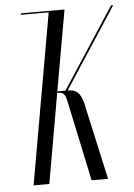

<svg xmlns="http://www.w3.org/2000/svg" viewBox="-51 -738 542 778"><g transform="rotate(-5 219.5 -349.5)"><path d="M357 0 289 -307C278 -358 259 -371 225 -371L439 -699H430L216 -371H183L241 -699H64L62 -693H176L54 0H118L182 -365H187C207 -365 215 -356 221 -325L290 0Z"/></g></svg>

Font: Moniqa Ita Display
Style: Italic
Weight: 400
Italic angle: -10°
Designer: Rajesh Rajput
Foundry: Rajesh Rajput
Version: Version 1.000